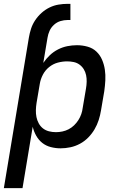

<svg xmlns="http://www.w3.org/2000/svg" viewBox="-27 -763 647 998"><path d="M-7 215 123 -567Q127 -591 134.5 -614Q142 -637 156 -658Q170 -679 189 -696Q208 -713 230.5 -724Q253 -735 277 -739Q301 -743 324 -743H339V-659H324Q306 -659 287.5 -653.5Q269 -648 254 -634.5Q239 -621 231 -603.5Q223 -586 220 -567L198 -436Q213 -458 232 -476Q251 -494 274.5 -506Q298 -518 323 -523Q348 -528 373 -528Q401 -528 428 -520.5Q455 -513 474 -495Q493 -477 503.5 -452.5Q514 -428 518 -401Q522 -374 520.5 -345.5Q519 -317 515 -289L498 -189Q494 -164 486 -139Q478 -114 464.5 -91Q451 -68 432 -48.5Q413 -29 389 -16Q365 -3 339 2.5Q313 8 288 8Q262 8 237 1.5Q212 -5 193 -20Q174 -35 161.5 -57Q149 -79 143 -104L90 215ZM264 -76Q280 -76 297 -79.5Q314 -83 329.5 -91Q345 -99 358 -111.5Q371 -124 380.5 -139Q390 -154 395.5 -170Q401 -186 403 -203L420 -303Q423 -320 423.5 -338Q424 -356 420.5 -372.5Q417 -389 408.5 -403Q400 -417 386.5 -427Q373 -437 356 -440.5Q339 -444 322 -444Q298 -444 273.5 -437.5Q249 -431 228.5 -414.5Q208 -398 196 -375Q184 -352 180 -328L163 -228Q160 -209 159.5 -190.5Q159 -172 162.5 -154.5Q166 -137 174.5 -121.5Q183 -106 196.5 -95.5Q210 -85 227.5 -80.5Q245 -76 264 -76Z"/></svg>

Font: Iosevka Custom Medium
Style: Italic
Weight: 500
Italic angle: -9°
Designer: Belleve Invis
Foundry: Belleve Invis
Version: Version 27.0.1